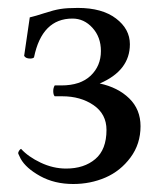

<svg xmlns="http://www.w3.org/2000/svg" viewBox="-20 -458 415 485"><path d="M25.9 -70.8Q25.9 -73.2 27.6 -76.2Q29.3 -79.1 31 -80.6Q32.7 -82 33.2 -82Q51.3 -62 82.8 -47.1Q114.3 -32.2 147 -32.2Q192.4 -32.2 220.7 -56.2Q249 -80.1 249 -129.9Q249 -169.9 216.3 -192.4Q183.6 -214.8 137.2 -214.8H118.2Q114.7 -218.3 114.5 -227.1Q114.3 -235.8 118.2 -242.2H134.8Q183.1 -242.2 209 -266.8Q234.9 -291.5 234.9 -329.1Q234.9 -364.3 213.6 -387.7Q192.4 -411.1 163.1 -411.1Q85.9 -411.1 65.9 -313Q63 -310.1 56.2 -310.1Q44.9 -310.1 41 -316.9L55.2 -414.1Q69.8 -417.5 92.8 -425Q115.7 -432.6 132.6 -435.3Q149.4 -438 176.8 -438Q237.8 -438 272.9 -411.4Q308.1 -384.8 308.1 -346.2Q308.1 -279.8 231.9 -247.1Q277.8 -237.3 306.4 -209.5Q335 -181.6 335 -139.2Q335 -94.2 309.6 -60.1Q284.2 -25.9 246.3 -9.5Q208.5 6.8 165 6.8Q117.7 6.8 81.5 -13.2Q45.4 -33.2 32.2 -57.1Q25.9 -69.8 25.9 -70.8Z"/></svg>

Font: Crimson
Style: Roman
Weight: 400
Version: Version 0.8